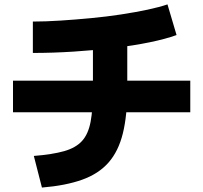

<svg xmlns="http://www.w3.org/2000/svg" viewBox="-20 -821 920 870"><path d="M133.3 -114.4Q217.8 -121.1 270.6 -136.1Q323.3 -151.1 351.7 -182.2Q380 -213.3 390.6 -269.4Q401.1 -325.6 401.1 -413.3V-684.4H556.7V-413.3Q556.7 -297.8 536.7 -216.7Q516.7 -135.6 471.7 -84.4Q426.7 -33.3 352.2 -6.7Q277.8 20 170 28.9ZM38.9 -312.2V-455.6H842.2V-312.2ZM128.9 -723.3Q186.7 -723.3 255 -727.8Q323.3 -732.2 393.3 -738.9Q463.3 -745.6 528.9 -755.6Q594.4 -765.6 648.9 -777.2Q703.3 -788.9 738.9 -801.1L780 -662.2Q731.1 -644.4 658.3 -629.4Q585.6 -614.4 497.2 -603.9Q408.9 -593.3 314.4 -587.2Q220 -581.1 128.9 -581.1Z"/></svg>

Font: Paperlogy 8 ExtraBold
Style: Regular
Weight: 800
Designer: redesigned by Lee Juim, glyphs from Gmarket Sans & Montserrat
Foundry: PT&
Version: Version 1.001